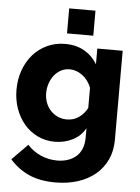

<svg xmlns="http://www.w3.org/2000/svg" viewBox="-62 -778 764 1048"><g transform="rotate(5 320.0 -253.5)"><path d="M259 2Q207 2 164 -19Q121 -40 90.5 -76Q60 -112 43 -160Q26 -208 26 -263Q26 -321 44 -370.5Q62 -420 94 -456.5Q126 -493 171 -514Q216 -535 270 -535Q330 -535 374.5 -509.5Q419 -484 446 -439V-525H585V-36Q585 24 562.5 72Q540 120 500 153.5Q460 187 404 205Q348 223 281 223Q196 223 136 196Q76 169 31 118L117 31Q146 64 189 83.5Q232 103 281 103Q310 103 336 95Q362 87 382 70.5Q402 54 413.5 27.5Q425 1 425 -36V-87Q401 -43 356 -20.5Q311 2 259 2ZM314 -125Q351 -125 380 -145.5Q409 -166 425 -198V-308Q409 -350 376 -374.5Q343 -399 306 -399Q280 -399 258.5 -387.5Q237 -376 221.5 -356.5Q206 -337 197.5 -311.5Q189 -286 189 -259Q189 -230 198.5 -205.5Q208 -181 225 -163Q242 -145 264.5 -135Q287 -125 314 -125ZM274 -593V-730H418V-593Z"/></g></svg>

Font: Oxford Sans
Style: Regular
Weight: 800
Designer: Matt McInerney, Pablo Impallari, Rodrigo Fuenzalida
Foundry: Matt McInerney, Pablo Impallari, Rodrigo Fuenzalida
Version: Version 3.000g; ttfautohint (v1.5) -l 8 -r 28 -G 28 -x 14 -D